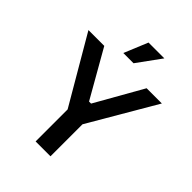

<svg xmlns="http://www.w3.org/2000/svg" viewBox="-249 -1015 1141 1141"><g transform="rotate(45 321.5 -445.0)"><path d="M259 -269 13 -690H146L316 -392H333L502 -690H630L384 -269V0H259ZM318 -890H451L342 -740H256Z"/></g></svg>

Font: Mozilla Text BETA SemiBold
Style: Regular
Weight: 600
Designer: Studio DRAMA
Foundry: Studio DRAMA
Version: Version 0.100